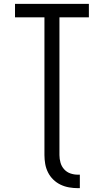

<svg xmlns="http://www.w3.org/2000/svg" viewBox="-20 -755 540 998"><path d="M385 223Q362 223 339 219Q316 215 295 205Q274 195 257 178.5Q240 162 229.5 141Q219 120 215 97Q211 74 211 51V-665H58V-735H442V-665H289V51Q289 71 294.5 90.5Q300 110 313.5 125Q327 140 346 146.5Q365 153 385 153H395V223Z"/></svg>

Font: Iosevka Fuck
Style: Regular
Weight: 400
Monospace: yes
Designer: Belleve Invis
Foundry: Belleve Invis
Version: Version 28.0.7; ttfautohint (v1.8.3)